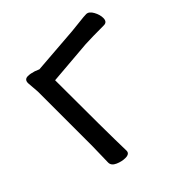

<svg xmlns="http://www.w3.org/2000/svg" viewBox="-138 -613 752 752"><g transform="rotate(-45 238.0 -237.5)"><path d="M147 16.1Q127.9 16.1 107.4 7.1Q86.9 -2 86.9 -19L88.9 -107.9V-410.2L85 -460.9Q85 -481 104 -481Q118.2 -481 136.7 -475.1L154.8 -467.8L351.1 -482.9Q373 -484.9 398.9 -488Q424.8 -491.2 437 -491.2Q452.1 -491.2 463.1 -471.2Q474.1 -451.2 474.1 -433.1Q474.1 -411.1 455.1 -411.1Q390.1 -411.1 352.1 -409.2L168 -394Q168 -106.9 170.9 -1Q170.9 16.1 147 16.1Z"/></g></svg>

Font: LXGW WenKai GB Screen
Style: Regular
Weight: 400
Designer: LXGW / Fontworks Inc.
Foundry: LXGW / Fontworks Inc.
Version: Version 1.321;February 19, 2024;FontCreator 14.0.0.2901 64-b